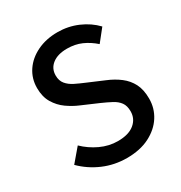

<svg xmlns="http://www.w3.org/2000/svg" viewBox="-178 -878 963 1020"><g transform="rotate(-30 304.0 -368.0)"><path d="M307 14Q231 14 163.5 -15Q96 -44 45 -95L113 -175Q153 -136 204.5 -112Q256 -88 310 -88Q376 -88 411.5 -117Q447 -146 447 -192Q447 -226 432 -246.5Q417 -267 390.5 -281Q364 -295 330 -310L228 -354Q192 -369 157.5 -393.5Q123 -418 100.5 -455.5Q78 -493 78 -547Q78 -605 109 -651Q140 -697 195 -723.5Q250 -750 320 -750Q385 -750 443 -725Q501 -700 542 -657L483 -583Q448 -614 408.5 -631.5Q369 -649 320 -649Q263 -649 230 -623.5Q197 -598 197 -555Q197 -523 214 -502.5Q231 -482 258.5 -468.5Q286 -455 315 -443L416 -400Q460 -382 494 -356Q528 -330 547 -293Q566 -256 566 -201Q566 -142 535 -93.5Q504 -45 446 -15.5Q388 14 307 14Z"/></g></svg>

Font: Noto Sans SC Medium
Style: Regular
Weight: 500
Designer: Ryoko NISHIZUKA  (kana, bopomofo & ideographs); Paul D. Hunt (Latin, Greek & Cyrillic); Sandoll Communications , Soo-you
Foundry: Adobe
Version: Version 2.004-H2;hotconv 1.0.118;makeotfexe 2.5.65603